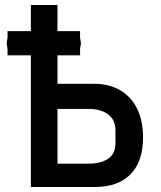

<svg xmlns="http://www.w3.org/2000/svg" viewBox="-20 -745 640 765"><path d="M103 -524.5H10V-550L6.5 -572.5L10 -595V-621H103V-725H209V-621H299V-595L302.5 -572.5L299 -550V-524.5H209V-411H357Q415.5 -411 459.2 -385.2Q503 -359.5 526.5 -311.5Q550 -263.5 550 -198Q550 -101 500 -50.5Q450 0 358 0H103ZM440 -175V-224Q440 -268 410.5 -289.5Q381 -311 334 -311H209V-93H334Q381.5 -93 410.8 -112.5Q440 -132 440 -175Z"/></svg>

Font: JuliaMono
Style: Bold
Weight: 700
Monospace: yes
Designer: cormullion
Foundry: corm
Version: Version 0.055; ttfautohint (v1.8.4)